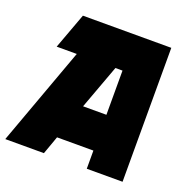

<svg xmlns="http://www.w3.org/2000/svg" viewBox="-125 -821 932 943"><g transform="rotate(20 341.5 -350.0)"><path d="M187 -513H82L151 -700H613V0H426V-95H236L202 0H0ZM426 -282V-513H389L304 -282Z"/></g></svg>

Font: Clickuper
Style: Bold
Weight: 700
Designer: Denis Ignatov
Foundry: Denis Ignatov
Version: Version 1.10 April 16, 2021